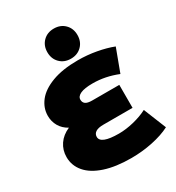

<svg xmlns="http://www.w3.org/2000/svg" viewBox="-229 -1110 1152 1260"><g transform="rotate(-30 347.5 -479.5)"><path d="M689 -46Q633 -17 554 -0.5Q475 16 393 16Q275 16 192.5 -11.5Q110 -39 68 -88.5Q26 -138 26 -202Q26 -255 54.5 -297Q83 -339 136 -362Q96 -384 75.5 -419.5Q55 -455 55 -498Q55 -557 93.5 -606.5Q132 -656 211.5 -686Q291 -716 407 -716Q478 -716 546.5 -703.5Q615 -691 669 -670L605 -498Q511 -536 416 -536Q354 -536 323.5 -522Q293 -508 293 -483Q293 -462 308 -451Q323 -440 358 -440H563V-266H342Q303 -266 283.5 -253.5Q264 -241 264 -218Q264 -164 402 -164Q455 -164 514.5 -178.5Q574 -193 620 -217ZM261 -861Q261 -911 293 -943Q325 -975 375 -975Q425 -975 457 -943Q489 -911 489 -861Q489 -811 457 -779Q425 -747 375 -747Q325 -747 293 -779Q261 -811 261 -861Z"/></g></svg>

Font: Montserrat Alternates Black
Style: Regular
Weight: 900
Designer: Julieta Ulanovsky
Foundry: Julieta Ulanovsky
Version: Version 7.200